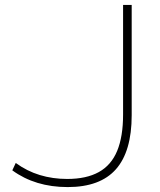

<svg xmlns="http://www.w3.org/2000/svg" viewBox="-20 -750 651 780"><path d="M255 10Q123 10 30 -58L44 -88Q89 -55 141.5 -39Q194 -23 253 -23Q331 -23 381.5 -51Q432 -79 456 -137Q480 -195 480 -285V-730H515V-282Q515 -135 451 -62.5Q387 10 255 10Z"/></svg>

Font: M PLUS 2 ExtraLight
Style: Regular
Weight: 250
Designer: Coji Morishita
Foundry: UNDERFOREST DESIGN
Version: Version 1.001